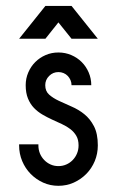

<svg xmlns="http://www.w3.org/2000/svg" viewBox="-20 -614 391 642"><path d="M175.3 -373Q157.2 -373 144.3 -360.1Q131.3 -347.2 131.3 -329.1Q131.3 -309.1 144.3 -297.6Q157.2 -286.1 176.8 -276.9Q196.3 -267.6 219.2 -257.8Q242.2 -248 261.7 -232.4Q281.2 -216.8 294.2 -191.9Q307.1 -167 307.1 -127.9Q307.1 -100.1 296.9 -75.4Q286.6 -50.8 268.6 -32.5Q250.5 -14.2 226.6 -3.4Q202.6 7.3 175.3 7.3Q147.9 7.3 124.3 -3.4Q100.6 -14.2 82.5 -32.5Q64.5 -50.8 54.2 -75.4Q43.9 -100.1 43.9 -127.9V-131.3H108.4V-127.9Q108.4 -113.3 113.5 -100.8Q118.7 -88.4 127.9 -78.9Q137.2 -69.3 149.2 -64Q161.1 -58.6 175.3 -58.6Q189.5 -58.6 201.7 -64Q213.9 -69.3 223.1 -78.9Q232.4 -88.4 237.5 -100.8Q242.7 -113.3 242.7 -127.9Q242.7 -147 235.1 -159.9Q227.5 -172.9 215.1 -182.4Q202.6 -191.9 186.8 -199.2Q170.9 -206.5 154.3 -214.1Q137.7 -221.7 121.8 -231Q106 -240.2 93.5 -253.2Q81.1 -266.1 73.5 -284.7Q65.9 -303.2 65.9 -329.1Q65.9 -351.6 74.5 -371.6Q83 -391.6 97.9 -406.5Q112.8 -421.4 132.6 -429.9Q152.3 -438.5 175.3 -438.5Q198.2 -438.5 218.3 -429.9Q238.3 -421.4 253.2 -406.5Q268.1 -391.6 276.6 -371.6Q285.2 -351.6 285.2 -329.1H219.2Q219.2 -337.9 215.8 -345.9Q212.4 -354 206.5 -360.1Q200.7 -366.2 192.6 -369.6Q184.6 -373 175.3 -373ZM307.1 -484.4H219.2L175.3 -539.1L131.8 -484.4H43.9L131.8 -594.2H219.2Z"/></svg>

Font: Aeronef
Style: Regular
Weight: 400
Designer: Peter Wiegel - CAT-Fonts Germany
Foundry: CAT-Fonts, Peter Wiegel
Version: Version 0.002